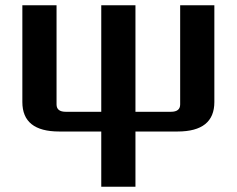

<svg xmlns="http://www.w3.org/2000/svg" viewBox="-20 -500 900 730"><path d="M65 -112V-480H195V-103Q195 -75 230 -75H365V-480H495V-75H630Q665 -75 665 -103V-480H795V-112Q795 0 655 0H495V210H365V0H205Q65 0 65 -112Z"/></svg>

Font: Xolonium
Style: Regular
Weight: 400
Designer: Severin Meyer
Version: Version 4.2